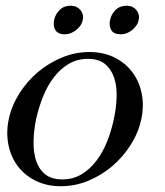

<svg xmlns="http://www.w3.org/2000/svg" viewBox="-20 -644 577 672"><path d="M192.9 7.8Q143.1 7.8 104.5 -11.5Q65.9 -30.8 41.7 -63.2Q17.6 -95.7 9.3 -138.2Q1 -180.7 10.7 -227.1Q20.5 -273.4 47.1 -315.9Q73.7 -358.4 111.8 -390.9Q149.9 -423.3 196.5 -442.6Q243.2 -461.9 293 -461.9Q342.8 -461.9 381.1 -442.6Q419.4 -423.3 443.6 -390.9Q467.8 -358.4 476.1 -315.9Q484.4 -273.4 474.6 -227.1Q464.8 -180.7 438.2 -138.2Q411.6 -95.7 373.8 -63.2Q335.9 -30.8 289.3 -11.5Q242.7 7.8 192.9 7.8ZM198.2 -16.1Q235.8 -16.1 265.4 -33.9Q294.9 -51.8 317.4 -81.3Q339.8 -110.8 355 -148.9Q370.1 -187 378.4 -227.1Q387.2 -267.1 388.2 -305.2Q389.2 -343.3 379.2 -372.8Q369.1 -402.3 347.2 -420.2Q325.2 -438 287.6 -438Q250 -438 220.2 -420.2Q190.4 -402.3 168 -372.8Q145.5 -343.3 130.4 -305.2Q115.2 -267.1 106.4 -227.1Q98.1 -187 97.4 -148.9Q96.7 -110.8 106.4 -81.3Q116.2 -51.8 138.4 -33.9Q160.6 -16.1 198.2 -16.1ZM365.2 -574.2Q369.6 -594.7 384.5 -609.4Q399.4 -624 424.3 -624Q434.6 -624 442.9 -620.1Q451.2 -616.2 457 -609.4Q462.9 -602.5 465.3 -593.5Q467.8 -584.5 465.3 -574.2Q463.4 -563.5 457 -554.4Q450.7 -545.4 442.1 -538.6Q433.6 -531.7 423.6 -527.8Q413.6 -523.9 403.3 -523.9Q378.4 -523.9 369.6 -538.3Q360.8 -552.7 365.2 -574.2ZM169.4 -574.2Q173.8 -594.2 188.7 -609.1Q203.6 -624 228 -624Q238.3 -624 246.8 -620.1Q255.4 -616.2 261.2 -609.4Q267.1 -602.5 269.5 -593.5Q272 -584.5 269.5 -574.2Q267.6 -563.5 261.2 -554.4Q254.9 -545.4 246.1 -538.6Q237.3 -531.7 227.3 -527.8Q217.3 -523.9 207 -523.9Q194.8 -523.9 186.5 -527.8Q178.2 -531.7 173.8 -538.6Q169.4 -545.4 168.5 -554.4Q167.5 -563.5 169.4 -574.2Z"/></svg>

Font: XB Zar
Style: Italic
Weight: 400
Italic angle: -12°
Designer: Behnam
Foundry: Irmug
Version: Version 8.005 2009